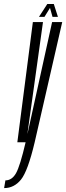

<svg xmlns="http://www.w3.org/2000/svg" viewBox="-100 -710 330 958"><path d="M-13.5 0H73L210.5 -600H160L37.5 -44H37L114.5 -600H64ZM-79.5 228.5Q-29.5 228.5 4.8 186Q39 143.5 73 0L28 -1Q0 119 -20.2 154.5Q-40.5 190 -73 190ZM94.5 -626H122L149.5 -670.5L162 -626H189L168.5 -690H136Z"/></svg>

Font: Anybody UltraCondensed Light
Style: Italic
Weight: 300
Width: 1
Italic angle: -10°
Version: Version 1.113;gftools[0.9.25]